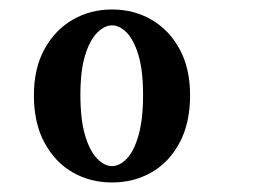

<svg xmlns="http://www.w3.org/2000/svg" viewBox="-20 -781 540 401"><path d="M213.9 -761.2Q259.8 -761.2 296.6 -739.7Q333.5 -718.3 355.2 -678.2Q377 -638.2 377 -582Q377 -523.9 355.2 -483.2Q333.5 -442.4 296.6 -421.1Q259.8 -399.9 213.9 -399.9Q168.5 -399.9 131.6 -421.1Q94.7 -442.4 72.8 -483.2Q50.8 -523.9 50.8 -582Q50.8 -638.2 72.8 -678.2Q94.7 -718.3 131.6 -739.7Q168.5 -761.2 213.9 -761.2ZM213.9 -728Q198.2 -728 182.9 -712.6Q167.5 -697.3 157.7 -665.3Q147.9 -633.3 147.9 -583Q147.9 -531.2 157.7 -498.3Q167.5 -465.3 182.9 -449.7Q198.2 -434.1 213.9 -434.1Q230 -434.1 244.9 -449.7Q259.8 -465.3 269.3 -498.3Q278.8 -531.2 278.8 -583Q278.8 -633.3 269.3 -665.3Q259.8 -697.3 244.9 -712.6Q230 -728 213.9 -728Z"/></svg>

Font: BIZ UDMincho
Style: Bold
Weight: 700
Monospace: yes
Designer: TypeBank Co., Ltd.
Foundry: Morisawa Inc.
Version: Version 1.06